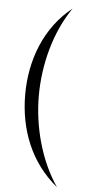

<svg xmlns="http://www.w3.org/2000/svg" viewBox="-63 -769 459 1039"><g transform="rotate(5 166.0 -250.0)"><path d="M73 -250C73 -60 141 115 288 235C194 98 147 -84 147 -250C147 -417 193 -598 288 -735C141 -619 73 -437 73 -250Z"/></g></svg>

Font: KpMath
Style: Sans
Weight: 400
Version: Version 0.64